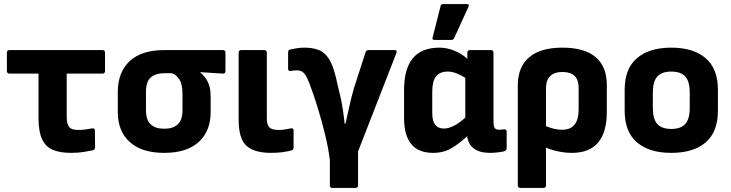

<svg xmlns="http://www.w3.org/2000/svg" viewBox="-20 -742 3606 947"><path d="M331 12Q276 12 240.5 -3Q205 -18 187.5 -55.5Q170 -93 170 -159V-379H27Q14 -379 14 -392V-482Q14 -495 27 -495H485Q498 -495 498 -482V-392Q498 -379 485 -379H309V-166Q309 -132 320.5 -116.5Q332 -101 365 -101Q387 -101 405 -104Q423 -107 436 -109Q448 -110 448 -98L449 -16Q449 -4 439 -1Q420 3 393 7.5Q366 12 331 12Z M790 12Q679 12 620 -41.5Q561 -95 561 -190V-288Q561 -386 619.5 -440.5Q678 -495 791 -495H1079Q1092 -495 1092 -482V-392Q1092 -378 1079 -379L968 -386V-384Q989 -368 1004 -340Q1019 -312 1019 -267V-190Q1019 -95 960 -41.5Q901 12 790 12ZM790 -107Q834 -107 857 -129Q880 -151 880 -198V-278Q880 -327 864.5 -350.5Q849 -374 828 -381H793Q749 -381 724.5 -361Q700 -341 700 -287V-198Q700 -151 723 -129Q746 -107 790 -107Z M1317 12Q1235 12 1196 -22.5Q1157 -57 1157 -153V-482Q1157 -495 1170 -495H1283Q1296 -495 1296 -482V-160Q1296 -127 1308.5 -114Q1321 -101 1354 -101Q1371 -101 1386 -103.5Q1401 -106 1415 -109Q1428 -111 1428 -98V-14Q1428 -3 1417 0Q1399 5 1373.5 8.5Q1348 12 1317 12Z M1619 185Q1607 185 1607 172V48Q1600 -10 1583.5 -78Q1567 -146 1546.5 -212.5Q1526 -279 1506 -331Q1491 -370 1478 -382.5Q1465 -395 1445 -395Q1429 -395 1414 -392Q1401 -391 1401 -402V-484Q1401 -496 1412 -498Q1426 -501 1443.5 -504Q1461 -507 1481 -507Q1521 -507 1551 -496Q1581 -485 1602.5 -451.5Q1624 -418 1639 -351Q1643 -331 1648 -311Q1653 -291 1658 -270Q1665 -242 1671 -201.5Q1677 -161 1680 -132H1684Q1691 -161 1700.5 -206Q1710 -251 1725 -305L1783 -484Q1786 -495 1797 -495H1925Q1941 -495 1935 -480L1746 5V172Q1746 185 1733 185Z M2116 12Q1973 12 1973 -160V-299Q1973 -507 2147 -507Q2184 -507 2221 -492Q2258 -477 2285 -452V-482Q2285 -495 2298 -495H2401Q2414 -495 2414 -482V-147Q2414 -119 2420 -110.5Q2426 -102 2443 -102Q2449 -102 2455 -103Q2461 -104 2467 -104Q2479 -105 2479 -93V-10Q2479 1 2464 5Q2450 8 2432 10Q2414 12 2397 12Q2296 12 2284 -70Q2248 -36 2208.5 -12Q2169 12 2116 12ZM2112 -184Q2112 -108 2169 -108Q2216 -108 2275 -162V-358Q2253 -372 2231 -380.5Q2209 -389 2189 -389Q2149 -389 2130.5 -365Q2112 -341 2112 -291ZM2123 -545Q2110 -545 2114 -558L2153 -712Q2155 -722 2167 -722H2282Q2297 -722 2290 -707L2220 -554Q2216 -545 2205 -545Z M2547 185Q2534 185 2534 172V-322Q2534 -411 2589.5 -459Q2645 -507 2754 -507Q2863 -507 2918 -460Q2973 -413 2973 -324V-191Q2973 12 2801 12Q2769 12 2734.5 5Q2700 -2 2673 -14V172Q2673 185 2660 185ZM2673 -306V-120Q2714 -102 2753 -102Q2834 -102 2834 -203V-309Q2834 -387 2754 -387Q2715 -387 2694 -367Q2673 -347 2673 -306Z M3291 12Q3182 12 3121.5 -40Q3061 -92 3061 -196V-299Q3061 -403 3121.5 -455Q3182 -507 3291 -507Q3400 -507 3460.5 -455Q3521 -403 3521 -299V-196Q3521 -92 3461 -40Q3401 12 3291 12ZM3291 -106Q3338 -106 3360 -130.5Q3382 -155 3382 -209V-286Q3382 -340 3360 -364.5Q3338 -389 3291 -389Q3244 -389 3222 -364.5Q3200 -340 3200 -286V-209Q3200 -155 3222 -130.5Q3244 -106 3291 -106Z"/></svg>

Font: Sofia Sans ExtraBold
Style: Regular
Weight: 800
Designer: Botio Nikoltchev, Ani Petrova
Foundry: lettersoup
Version: Version 4.101; ttfautohint (v1.8.4.7-5d5b)